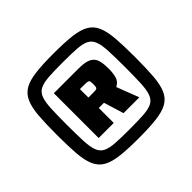

<svg xmlns="http://www.w3.org/2000/svg" viewBox="-159 -906 1124 1124"><g transform="rotate(-45 403.0 -344.0)"><path d="M404 8Q314 8 254.5 1Q195 -6 160 -26Q125 -46 107.5 -85Q90 -124 85 -187Q80 -250 80 -344Q80 -438 85 -501Q90 -564 107.5 -603Q125 -642 160 -662Q195 -682 254.5 -689Q314 -696 403 -696Q494 -696 553 -689Q612 -682 647 -662Q682 -642 699 -603Q716 -564 721 -501Q726 -438 726 -344Q726 -250 721 -187Q716 -124 699 -85Q682 -46 647 -26Q612 -6 553 1Q494 8 404 8ZM403 -67Q475 -67 520 -70Q565 -73 590.5 -86Q616 -99 627 -128.5Q638 -158 640.5 -210Q643 -262 643 -344Q643 -426 640.5 -478Q638 -530 627 -559.5Q616 -589 590.5 -602Q565 -615 520 -618Q475 -621 404 -621Q333 -621 287.5 -618Q242 -615 216 -602Q190 -589 179 -559.5Q168 -530 165.5 -478Q163 -426 163 -344Q163 -262 165.5 -210Q168 -158 179 -128.5Q190 -99 216 -86Q242 -73 287.5 -70Q333 -67 403 -67ZM240 -159V-530H444Q499 -530 525.5 -516.5Q552 -503 560.5 -475.5Q569 -448 569 -406Q569 -367 561 -339.5Q553 -312 524 -297L577 -159H446L408 -283H365V-159ZM365 -369H404Q421 -369 428.5 -370.5Q436 -372 438.5 -379Q441 -386 441 -403Q441 -418 439.5 -426Q438 -434 430 -436.5Q422 -439 403 -439H365Z"/></g></svg>

Font: Saira SemiExpanded Black
Style: Regular
Weight: 900
Width: 6
Designer: Hector Gatti with collaboration of the Omnibus-Type team
Foundry: Omnibus-Type
Version: Version 1.101